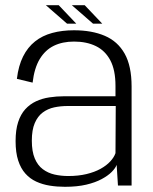

<svg xmlns="http://www.w3.org/2000/svg" viewBox="-20 -714 588 739"><path d="M230 5Q276.5 5 311.8 -3.2Q347 -11.5 371.5 -24.8Q396 -38 410.2 -52.5Q424.5 -67 429 -79.5L434 0H486.5V-381Q486.5 -460 459.8 -507.5Q433 -555 383.2 -576.2Q333.5 -597.5 264.5 -597.5Q219 -597.5 181 -587.2Q143 -577 114.8 -554.5Q86.5 -532 68.8 -496.5Q51 -461 45 -410.5L105.5 -396Q112 -452 133 -486.8Q154 -521.5 187.2 -537.8Q220.5 -554 265 -554Q313.5 -554 349.2 -536.5Q385 -519 404.8 -481.5Q424.5 -444 424.5 -383.5V-343.5H227Q197.5 -343.5 169.8 -339.2Q142 -335 118.5 -324Q95 -313 77.2 -293.5Q59.5 -274 49.8 -244Q40 -214 40 -171Q40 -127 50 -96.2Q60 -65.5 77.8 -45.8Q95.5 -26 119.5 -15Q143.5 -4 171.5 0.5Q199.5 5 230 5ZM243 -36.5Q215 -36.5 189.8 -42.2Q164.5 -48 144.8 -62.8Q125 -77.5 113.8 -104.2Q102.5 -131 102.5 -172.5Q102.5 -214 113.8 -240.2Q125 -266.5 144.5 -281Q164 -295.5 188.8 -300.8Q213.5 -306 240.5 -306H425.5L424.5 -124.5Q419 -108.5 404.5 -92.8Q390 -77 367 -64.2Q344 -51.5 312.8 -44Q281.5 -36.5 243 -36.5ZM338 -623H373.5L306 -694H256.5ZM238 -623H273.5L206 -694H156.5Z"/></svg>

Font: Anybody Light
Style: Regular
Weight: 300
Designer: Tyler Finck
Foundry: Etcetera Type Company
Version: Version 1.111; ttfautohint (v1.8.4)